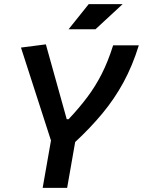

<svg xmlns="http://www.w3.org/2000/svg" viewBox="-20 -914 695 934"><path d="M187.5 0 228 -230.5 82 -682.6 203.1 -698.2 304.7 -334H313.5Q364.7 -388.2 404.5 -441.2Q444.3 -494.1 475.1 -554.9Q505.9 -615.7 530.3 -693.4H655.3Q624.5 -594.2 580.6 -513.4Q536.6 -432.6 478 -362.1Q419.4 -291.5 345.7 -223.1L306.6 0ZM313.5 -771.5 411.6 -894H576.7L444.3 -771.5Z"/></svg>

Font: Cascadia Code PL SemiBold
Style: Italic
Weight: 600
Italic angle: -10°
Monospace: yes
Designer: Aaron Bell
Foundry: Saja Typeworks
Version: Version 2404.023; ttfautohint (v1.8.4)